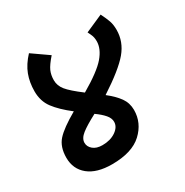

<svg xmlns="http://www.w3.org/2000/svg" viewBox="-139 -694 779 808"><g transform="rotate(-30 251.0 -290.0)"><path d="M300 -266.2Q335 -238.8 353.8 -212.5Q372.5 -186.2 372.5 -152.5Q372.5 -90 324.4 -45Q276.2 0 178.8 0Q105 0 65 -32.5Q25 -65 25 -120Q25 -172.5 52.5 -203.1Q80 -233.8 150 -273.8Q100 -312.5 74.4 -346.9Q48.8 -381.2 48.8 -428.8Q48.8 -472.5 62.5 -508.8Q76.2 -545 108.8 -580L187.5 -525Q160 -493.8 151.2 -473.8Q142.5 -453.8 142.5 -428.8Q142.5 -402.5 160.6 -380Q178.8 -357.5 230 -318.8Q317.5 -370 349.4 -407.5Q381.2 -445 381.2 -481.2Q381.2 -501.2 374.4 -515Q367.5 -528.8 366.2 -532.5L451.2 -570Q465 -542.5 471.2 -524.4Q477.5 -506.2 477.5 -481.2Q477.5 -423.8 438.8 -377.5Q400 -331.2 300 -266.2ZM275 -151.2Q275 -168.8 260.6 -185.6Q246.2 -202.5 220 -221.2Q170 -195 146.2 -176.2Q122.5 -157.5 122.5 -136.2Q122.5 -117.5 138.8 -103.8Q155 -90 183.8 -90Q222.5 -90 248.8 -108.1Q275 -126.2 275 -151.2Z"/></g></svg>

Font: Cambay
Style: Bold Italic
Weight: 700
Italic angle: -11°
Designer: Pooja Saxena
Foundry: Pooja Saxena
Version: Version 1.006;PS 001.006;hotconv 1.0.70;makeotf.lib2.5.58329